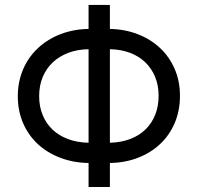

<svg xmlns="http://www.w3.org/2000/svg" viewBox="-20 -747 790 767"><path d="M419 -631.4Q478.7 -630.3 529.8 -610.6Q581 -590.9 618.6 -555.9Q656.2 -521 677.6 -472.1Q698.9 -423.3 698.9 -364.3Q698.9 -305 678.1 -256Q657.3 -207 620 -171.9Q582.7 -136.7 531.4 -116.8Q480.1 -96.9 419 -95.9V0H333.8V-95.9Q272.7 -96.9 220.9 -116.7Q169 -136.4 131.2 -171.3Q93.4 -206.3 72.3 -255.1Q51.1 -304 51.1 -362.9Q51.1 -402.3 60.9 -437.5Q70.7 -472.7 88.8 -502.3Q106.9 -532 132.5 -555.6Q158 -579.2 189.5 -595.9Q220.9 -612.6 257.5 -621.8Q294 -631 333.8 -631.4V-727.3H419ZM333.8 -550.4Q289.8 -549.7 253.6 -536.2Q217.3 -522.7 191.2 -498.2Q165.1 -473.7 150.7 -439.5Q136.4 -405.2 136.4 -362.9Q136.4 -321 150.6 -286.9Q164.8 -252.8 190.5 -228.7Q216.3 -204.5 252.7 -191.1Q289.1 -177.6 333.8 -176.8ZM419 -176.8Q463.8 -177.9 499.8 -191.6Q535.9 -205.3 561.1 -229.8Q586.3 -254.3 600 -288.4Q613.6 -322.4 613.6 -364.3Q613.6 -406.6 599.4 -440.5Q585.2 -474.4 559.7 -498.8Q534.1 -523.1 498.2 -536.4Q462.4 -549.7 419 -550.4Z"/></svg>

Font: Fast_Sans-Dotted
Style: Regular
Weight: 400
Version: Version 3.018